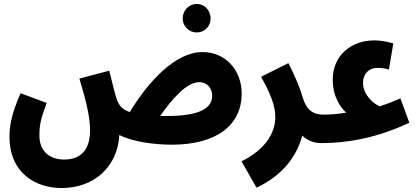

<svg xmlns="http://www.w3.org/2000/svg" viewBox="-20 -718 2120 970"><path d="M974 -554C1014 -554 1044 -586 1044 -624C1044 -665 1014 -698 974 -698C934 -698 903 -665 903 -624C903 -586 934 -554 974 -554ZM848 13C1077 13 1201 -88 1201 -245C1201 -364 1119 -455 1003 -455C866 -455 729 -306 636 -152C593 -166 580 -189 569 -219C562 -239 551 -284 532 -361L381 -321C410 -224 435 -134 435 -60C435 33 394 88 304 88C234 88 179 49 179 -34C179 -86 187 -123 216 -198L84 -247C35 -136 28 -77 28 -27C28 156 160 232 291 232C455 232 574 125 583 -36C648 -2 760 13 848 13ZM987 -303C1028 -303 1052 -270 1052 -235C1052 -173 992 -132 824 -132C812 -132 800 -132 789 -132C852 -222 924 -303 987 -303Z M1603 5C1651 5 1680 -24 1680 -69C1680 -107 1657 -139 1613 -139C1563 -139 1528 -161 1509 -227C1496 -272 1469 -338 1437 -399L1299 -330C1342 -253 1371 -187 1371 -128C1371 -48 1323 36 1200 97L1276 230C1409 168 1480 70 1507 -33C1531 -9 1565 5 1603 5Z M1602 5C1734 5 1885 -21 2048 -98L2003 -221C1934 -191 1926 -191 1899 -181C1866 -194 1814 -239 1814 -300C1814 -346 1845 -375 1886 -375C1907 -375 1921 -373 1945 -367L1967 -499C1930 -509 1900 -514 1871 -514C1757 -514 1661 -440 1661 -316C1661 -224 1706 -169 1729 -149C1678 -141 1655 -139 1612 -139Z"/></svg>

Font: Noto Sans Arabic UI ExtraCondensed Extra
Style: Regular
Weight: 800
Width: 3
Designer: Nadine Chahine - Monotype Design Team
Foundry: Monotype Imaging Inc.
Version: Version 1.900